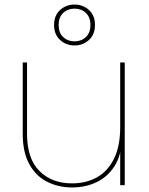

<svg xmlns="http://www.w3.org/2000/svg" viewBox="-20 -815 654 845"><path d="M529 -540V0H509V-540ZM99 -540V-225Q99 -117 153.5 -62.5Q208 -8 297 -8Q359 -8 406.5 -34.5Q454 -61 481.5 -116Q509 -171 509 -255L516 -202Q514 -130 483.5 -83Q453 -36 404.5 -13Q356 10 297 10Q238 10 188.5 -14.5Q139 -39 109.5 -91.5Q80 -144 80 -227V-540ZM398 -705Q398 -663 371.5 -639Q345 -615 308 -615Q271 -615 244.5 -639Q218 -663 218 -705Q218 -747 244.5 -771Q271 -795 308 -795Q345 -795 371.5 -771Q398 -747 398 -705ZM378 -705Q378 -739 358 -758Q338 -777 308 -777Q278 -777 258 -758Q238 -739 238 -705Q238 -671 258 -652Q278 -633 308 -633Q338 -633 358 -652Q378 -671 378 -705Z"/></svg>

Font: Poppins Devanagari Thin
Style: Regular
Weight: 100
Designer: Ninad Kale (Devanagari), Jonny Pinhorn (Latin)
Foundry: Indian Type Foundry
Version: 4.005